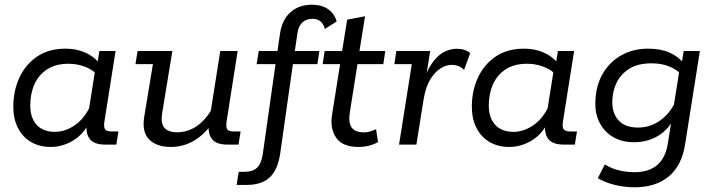

<svg xmlns="http://www.w3.org/2000/svg" viewBox="-20 -613 3034 814"><path d="M194.7 10Q147.3 10 111.6 -10.9Q75.9 -31.8 56.2 -70.4Q36.4 -108.9 36.4 -160.7Q36.4 -227.6 61.9 -283.1Q87.3 -338.7 136.6 -372.7Q185.8 -406.7 258.1 -406.7Q303.8 -406.7 340.7 -390.4Q377.6 -374.1 400.1 -346.2L392 -338.7L401.3 -396.7H470L423.1 -100.7Q418.7 -74.2 425.5 -64.9Q432.3 -55.6 454 -55.6H482.1L473.2 0H426.4Q377.6 0 359.6 -25.1Q341.6 -50.2 348.2 -92.1L352 -116L360.1 -99Q337 -45.9 291.4 -18Q245.8 10 194.7 10ZM212.8 -54Q255.8 -54 296.7 -81.8Q337.5 -109.6 363 -164.2L355 -136.6L384.3 -321.3L385.3 -303.2Q366.1 -321.1 335.2 -331.9Q304.2 -342.7 270.7 -342.7Q216.6 -342.7 180.4 -319.4Q144.2 -296 126.2 -256Q108.3 -216.1 108.3 -165.8Q108.3 -113.1 135.6 -83.5Q163 -54 212.8 -54Z M705 10Q643.8 10 612.4 -21.7Q580.9 -53.4 591.5 -118.1L628.3 -341H554.3L563.2 -396.7H710.8L667.6 -134Q660.5 -90 677 -71.1Q693.5 -52.2 731.4 -52.2Q775.8 -52.2 814.3 -78.4Q852.7 -104.6 881.2 -155.9L870.4 -122L913.9 -396.7H987.6L941.3 -102.5Q937.3 -78.2 942.1 -66.9Q946.9 -55.6 972 -55.6H1000.1L991.2 0H944Q895.2 0 877.5 -25.1Q859.8 -50.2 865.8 -92.1L868.2 -109.3L881 -92.7Q847.8 -43.3 802.6 -16.7Q757.4 10 705 10Z M1148.1 -341H1068L1076.9 -396.7H1173.6L1153.2 -375L1166.9 -469.1Q1175.5 -529.1 1211.4 -561Q1247.3 -593 1302.8 -593Q1344.6 -593 1371.5 -573.8Q1398.4 -554.6 1407.3 -522.1L1357.2 -490.2Q1352.2 -510.5 1339.4 -521.8Q1326.6 -533.1 1304.6 -533.1Q1277.7 -533.1 1261.6 -517.7Q1245.5 -502.4 1241.1 -472.9L1226.8 -375.2L1212.4 -396.7H1334.1L1325.6 -341H1221.8L1168.2 36Q1158.3 106.3 1124 138.6Q1089.7 171 1025.1 171H983.2L992 115.4H1016.1Q1052.7 115.4 1070.6 97.3Q1088.5 79.2 1094.3 38.7Z M1500.3 10Q1431.6 10 1405.1 -29.2Q1378.6 -68.4 1387.6 -125.6L1421.9 -341H1347.9L1356.4 -396.7H1430.4L1451.8 -529.6L1527.6 -544.1L1504 -396.7H1613.5L1605 -341H1495.5L1463.1 -136.2Q1456.3 -93.4 1470.9 -72.6Q1485.4 -51.8 1523.3 -51.8Q1536.5 -51.8 1550.4 -56Q1564.3 -60.2 1574.3 -65.4L1582.6 -10.4Q1564.1 -0.3 1543.4 4.9Q1522.6 10 1500.3 10Z M1671.8 0 1725.9 -341H1651.9L1660.4 -396.7H1803.8L1782.7 -264.1L1774.9 -270.2Q1795.4 -325.4 1818.8 -354.6Q1842.3 -383.9 1867.5 -395.1Q1892.7 -406.3 1915.9 -406.3Q1951.9 -406.3 1973.6 -387.9L1947.5 -316.6Q1936.1 -328.2 1923.1 -333.1Q1910.1 -338 1894.1 -338Q1872.4 -338 1848 -323.2Q1823.6 -308.5 1804.1 -276.1Q1784.5 -243.8 1775.8 -191L1745.4 0Z M2138.7 10Q2091.3 10 2055.6 -10.9Q2019.9 -31.8 2000.2 -70.4Q1980.4 -108.9 1980.4 -160.7Q1980.4 -227.6 2005.9 -283.1Q2031.3 -338.7 2080.6 -372.7Q2129.8 -406.7 2202.1 -406.7Q2247.8 -406.7 2284.7 -390.4Q2321.6 -374.1 2344.1 -346.2L2336 -338.7L2345.3 -396.7H2414L2367.1 -100.7Q2362.7 -74.2 2369.5 -64.9Q2376.3 -55.6 2398 -55.6H2426.1L2417.2 0H2370.4Q2321.6 0 2303.6 -25.1Q2285.6 -50.2 2292.2 -92.1L2296 -116L2304.1 -99Q2281 -45.9 2235.4 -18Q2189.8 10 2138.7 10ZM2156.8 -54Q2199.8 -54 2240.7 -81.8Q2281.5 -109.6 2307 -164.2L2299 -136.6L2328.3 -321.3L2329.3 -303.2Q2310.1 -321.1 2279.2 -331.9Q2248.2 -342.7 2214.7 -342.7Q2160.6 -342.7 2124.4 -319.4Q2088.2 -296 2070.2 -256Q2052.3 -216.1 2052.3 -165.8Q2052.3 -113.1 2079.6 -83.5Q2107 -54 2156.8 -54Z M2669.8 181Q2628 181 2586.4 170.9Q2544.8 160.9 2514.6 142.3L2544.2 84Q2572.5 101.8 2604.7 109.4Q2636.8 117 2670.2 117Q2730.2 117 2765.7 87.2Q2801.3 57.4 2811.3 -4.5L2828.1 -109.8L2833.6 -103.1Q2807.4 -57.4 2764.2 -33.7Q2721 -10 2667.6 -10Q2618.2 -10 2581.4 -30.9Q2544.7 -51.8 2524.4 -88.4Q2504 -124.9 2504 -172.1Q2504 -242.7 2532.4 -295.2Q2560.8 -347.6 2611.6 -377.1Q2662.3 -406.7 2727.7 -406.7Q2780 -406.7 2817.4 -390.4Q2854.9 -374.1 2877.3 -346.2L2869.3 -338.7L2878.5 -396.7H2947.2L2884.7 -2Q2870.5 89 2815.3 135Q2760.1 181 2669.8 181ZM2684.6 -72.2Q2734.7 -72.2 2775.6 -100Q2816.5 -127.8 2842 -178.1L2833.6 -146.7L2861.5 -321.3L2861.9 -303.2Q2844 -321.1 2813.1 -332.8Q2782.3 -344.5 2742.3 -344.5Q2685.1 -344.5 2648.2 -321.7Q2611.4 -298.8 2593.6 -261.3Q2575.9 -223.8 2575.9 -180.2Q2575.9 -129.9 2604.1 -101Q2632.2 -72.2 2684.6 -72.2Z"/></svg>

Font: Rokkitt SemiBold
Style: Italic
Weight: 600
Italic angle: -9°
Designer: Vernon Adams
Foundry: Vernon Adams
Version: Version 3.103